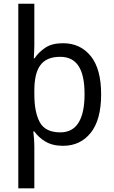

<svg xmlns="http://www.w3.org/2000/svg" viewBox="-20 -780 619 1040"><path d="M527.8 -269C527.8 -360.4 509.3 -429.2 471.7 -476.1C434.1 -522.5 383.8 -545.9 321.8 -545.9C282.2 -545.9 250 -538.1 226.1 -522C202.1 -505.9 182.1 -486.8 167 -463.9H163.1C164.1 -479.5 166 -519.5 166 -536.1V-759.8H79.1V240.2H166V16.1C166 5.4 165.5 -9.8 164.1 -28.8C162.6 -47.9 161.6 -60.5 160.2 -67.9H166C180.7 -46.9 200.7 -28.3 226.1 -13.2C251.5 2 283.2 9.8 321.8 9.8C383.8 9.8 434.1 -13.7 471.7 -61C509.3 -108.4 527.8 -177.7 527.8 -269ZM438 -270C438 -136.7 396.5 -63 307.1 -63C252.9 -63 216.3 -81.1 196.3 -116.7C176.3 -152.3 166 -203.1 166 -269V-288.1C166 -410.6 204.6 -472.2 306.2 -472.2C396.5 -472.2 438 -404.8 438 -270Z"/></svg>

Font: Avrile Sans
Style: Regular
Weight: 400
Designer: Monotype Design Team, Google (font), Stefan Peev (BGR Cyrillic), Cristiano Sobral (main changes)
Foundry: The Avrile Sans Project Authors
Version: Version 3.110